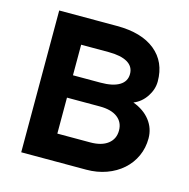

<svg xmlns="http://www.w3.org/2000/svg" viewBox="-87 -637 712 722"><g transform="rotate(15 269.5 -276.0)"><path d="M57 -552H282Q378 -552 431 -509Q484 -466 484 -390Q484 -359 465 -330.5Q446 -302 416 -290Q459 -274 482.5 -243.5Q506 -213 506 -174Q506 -137 491.5 -105Q477 -73 450.5 -49.5Q424 -26 388 -13Q352 0 310 0H57ZM277 -330Q325 -330 350.5 -345.5Q376 -361 376 -390Q376 -419 350.5 -434Q325 -449 277 -449H170V-330ZM298 -103Q342 -103 366.5 -122Q391 -141 391 -174Q391 -206 367 -224.5Q343 -243 298 -243H170V-103Z"/></g></svg>

Font: Involve SemiBold
Style: Regular
Weight: 600
Designer: Stefan Peev
Foundry: Context Ltd.
Version: Version 1.001